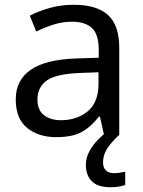

<svg xmlns="http://www.w3.org/2000/svg" viewBox="-20 -565 601 805"><path d="M288 -545Q386 -545 433 -502Q480 -459 480 -365V0H416L399 -76H395Q360 -32 321.5 -11Q283 10 215 10Q142 10 94 -28.5Q46 -67 46 -149Q46 -229 109 -272.5Q172 -316 303 -320L394 -323V-355Q394 -422 365 -448Q336 -474 283 -474Q241 -474 203 -461.5Q165 -449 132 -433L105 -499Q140 -518 188 -531.5Q236 -545 288 -545ZM314 -259Q214 -255 175.5 -227Q137 -199 137 -148Q137 -103 164.5 -82Q192 -61 235 -61Q303 -61 348 -98.5Q393 -136 393 -214V-262ZM412 116Q412 138 424 149.5Q436 161 457 161Q474 161 485.5 158.5Q497 156 505 155V211Q491 215 477 217.5Q463 220 443 220Q390 220 365 195Q340 170 340 126Q340 97 354.5 70Q369 43 390.5 21Q412 -1 432 -15L480 0Q446 32 429 58.5Q412 85 412 116Z"/></svg>

Font: Noto Sans Tai Tham
Style: Regular
Weight: 400
Designer: Monotype Design Team 2013. Revised by David WIlliams 2020
Foundry: Monotype Imaging Inc.
Version: Version 2.002